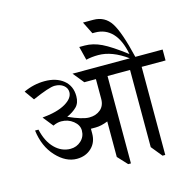

<svg xmlns="http://www.w3.org/2000/svg" viewBox="-117 -943 1070 1061"><g transform="rotate(-15 418.0 -412.0)"><path d="M835.9 -566.4V-503.9H699.2V0H683.6L632.8 -62.5V-503.9H503.9V-3.9H488.3L437.5 -58.6V-261.7Q398.4 -246.1 367.2 -246.1H339.8V-218.8Q339.8 -168 306.6 -136.7Q273.4 -105.5 222.7 -105.5Q160.2 -105.5 105.5 -164.1Q50.8 -222.7 39.1 -316.4H58.6Q74.2 -246.1 113.3 -207Q152.3 -168 203.1 -168Q238.3 -168 263.7 -191.4Q289.1 -214.8 289.1 -250Q289.1 -281.2 259.8 -304.7Q230.5 -328.1 191.4 -328.1Q168 -328.1 144.5 -316.4L97.7 -375Q183.6 -382.8 230.5 -410.2Q277.3 -437.5 277.3 -472.7Q277.3 -496.1 257.8 -511.7Q238.3 -527.3 207 -527.3Q175.8 -527.3 78.1 -484.4L39.1 -539.1Q97.7 -566.4 160.2 -566.4Q226.6 -566.4 267.6 -533.2Q308.6 -500 308.6 -441.4Q308.6 -402.3 287.1 -380.9Q265.6 -359.4 230.5 -343.8Q308.6 -308.6 347.7 -308.6Q386.7 -308.6 412.1 -330.1Q437.5 -351.6 437.5 -390.6V-503.9H371.1L320.3 -566.4H648.4Q562.5 -628.9 484.4 -628.9Q445.3 -628.9 414.1 -621.1L394.5 -699.2Q410.2 -699.2 425.8 -699.2Q472.7 -699.2 521.5 -675.8Q570.3 -652.3 652.3 -589.8Q636.7 -671.9 597.7 -712.9Q558.6 -753.9 500 -753.9Q492.2 -753.9 484.4 -753.9L449.2 -824.2H507.8Q574.2 -824.2 609.4 -769.5Q644.5 -714.8 679.7 -566.4Z"/></g></svg>

Font: 和音 by 宁静之雨，公众号njzyshare
Style: Regular
Weight: 400
Designer: Steve Matteson
Foundry: Ascender Corporation
Version: Version 6.00;June 8, 2018;FontCreator 11.0.0.2388 32-bit